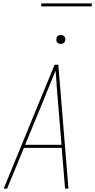

<svg xmlns="http://www.w3.org/2000/svg" viewBox="-20 -1119 565 1139"><path d="M2 0 203 -490 304 -735H326L386 0H366L346 -242H122L22 0ZM345 -260 326 -490Q321 -542 317.5 -594.5Q314 -647 310 -700Q288 -647 266.5 -594.5Q245 -542 224 -490L129 -260ZM340 -859Q334 -859 328.5 -861Q323 -863 319 -867.5Q315 -872 314.5 -878.5Q314 -885 315 -891Q315 -896 317.5 -900Q320 -904 324 -906.5Q328 -909 332 -910.5Q336 -912 341 -912Q347 -912 352.5 -909.5Q358 -907 362 -902.5Q366 -898 367 -891.5Q368 -885 367 -879Q366 -874 363.5 -870Q361 -866 357.5 -863.5Q354 -861 349.5 -860Q345 -859 340 -859ZM224 -1081 225 -1099H525L524 -1081Z"/></svg>

Font: Iosevka Thin Oblique
Style: Regular
Weight: 100
Italic angle: -9°
Monospace: yes
Designer: Belleve Invis
Foundry: Belleve Invis
Version: Version 32.5.0; ttfautohint (v1.8.4)